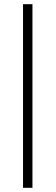

<svg xmlns="http://www.w3.org/2000/svg" viewBox="-20 -804 266 917"><path d="M90 -784H135V93H90Z"/></svg>

Font: Poppins ExtraLight
Style: Regular
Weight: 275
Designer: Ninad Kale (Devanagari), Jonny Pinhorn (Latin)
Foundry: Indian Type Foundry
Version: Version 3.200;PS 1.000;hotconv 16.6.54;makeotf.lib2.5.65590